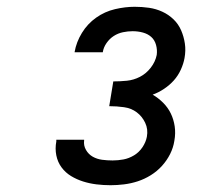

<svg xmlns="http://www.w3.org/2000/svg" viewBox="-20 -863 640 566"><path d="M306 -317Q285 -317 264.5 -319.5Q244 -322 225 -328Q206 -334 189.5 -344Q173 -354 161.5 -369.5Q150 -385 146 -405Q142 -425 146 -446V-451H228V-449Q226 -434 233.5 -421Q241 -408 253.5 -401Q266 -394 281 -392Q296 -390 312 -390Q328 -390 344 -393Q360 -396 375 -405Q390 -414 400 -429Q410 -444 413 -460Q417 -482 408 -501Q399 -520 383 -532Q367 -544 345.5 -547Q324 -550 302 -550L314 -623Q334 -623 354 -625Q374 -627 392.5 -636.5Q411 -646 424.5 -663.5Q438 -681 442 -701Q444 -716 440 -730.5Q436 -745 426 -754Q416 -763 401.5 -767Q387 -771 371 -771Q357 -771 342.5 -768Q328 -765 315.5 -757Q303 -749 294 -736Q285 -723 283 -709H200V-710Q205 -739 221.5 -766Q238 -793 263.5 -811Q289 -829 319 -836Q349 -843 377 -843Q399 -843 419.5 -840Q440 -837 458.5 -828.5Q477 -820 491.5 -806Q506 -792 514 -773.5Q522 -755 525 -734.5Q528 -714 524 -692Q521 -675 513 -657.5Q505 -640 492.5 -626Q480 -612 463.5 -601Q447 -590 430 -584Q447 -574 461 -560Q475 -546 483.5 -528.5Q492 -511 495 -490.5Q498 -470 494 -448Q491 -428 481.5 -409Q472 -390 457.5 -374Q443 -358 424.5 -346.5Q406 -335 386 -328.5Q366 -322 345.5 -319.5Q325 -317 306 -317Z"/></svg>

Font: Iosevka Aile Medium
Style: Italic
Weight: 500
Italic angle: -9°
Designer: Belleve Invis
Foundry: Belleve Invis
Version: Version 31.1.0; ttfautohint (v1.8.4)